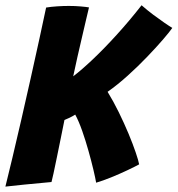

<svg xmlns="http://www.w3.org/2000/svg" viewBox="-29 -676 659 712"><path d="M-9 16Q1.5 -26 17 -91Q32.5 -156 50 -232.2Q67.5 -308.5 84.8 -385.8Q102 -463 117 -531.5Q132 -600 142 -648Q160 -651 183 -652.5Q206 -654 226 -654Q249.5 -654 269.8 -652.2Q290 -650.5 301 -648.5Q298 -636 291.2 -607.2Q284.5 -578.5 275.8 -541.2Q267 -504 258.2 -465Q249.5 -426 242.5 -393Q273 -416 315.2 -456Q357.5 -496 404.5 -547.8Q451.5 -599.5 496 -656.5Q516.5 -638.5 539.5 -621.2Q562.5 -604 581.5 -591Q600.5 -578 610 -572.5Q600 -558 575.5 -529.5Q551 -501 517.2 -465.8Q483.5 -430.5 445.2 -396Q407 -361.5 370 -335.5Q391.5 -300.5 411.5 -259.8Q431.5 -219 447.8 -180Q464 -141 474.2 -110.8Q484.5 -80.5 487 -66.5Q471.5 -58 443 -44.5Q414.5 -31 383 -18.2Q351.5 -5.5 327.5 1.5Q325 -14 317.5 -46Q310 -78 299.2 -116.2Q288.5 -154.5 275.8 -190.8Q263 -227 250 -251Q240.5 -245 229.2 -239.5Q218 -234 210 -231Q204 -200.5 196.5 -164Q189 -127.5 182 -93Q175 -58.5 169.5 -33.2Q164 -8 162 -1Q152.5 0 125 2.5Q97.5 5 61.5 8.5Q25.5 12 -9 16Z"/></svg>

Font: Grandstander
Style: Bold Italic
Weight: 700
Italic angle: -15°
Designer: Tyler Finck
Foundry: Etcetera Type Co
Version: Version 1.200; ttfautohint (v1.8.3)